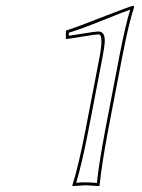

<svg xmlns="http://www.w3.org/2000/svg" viewBox="-20 -630 484 653"><path d="M348.1 -189Q324.7 -64 318.8 0L316.9 2.9Q315.4 2.9 271 0Q271 0 227.1 2.9L226.1 0Q248.5 -71.3 271 -189L318.8 -437Q332.5 -511.7 315.9 -513.2Q305.7 -513.2 264.9 -506.3Q224.1 -499.5 204.1 -497.1V-525.9Q235.4 -535.2 371.1 -588.4Q406.7 -602.1 430.2 -609.9Q436 -609.9 436 -606.9Q436 -605.5 436 -605Q419.4 -557.1 397 -442.9ZM338.4 -190.9 387.2 -444.8Q407.2 -547.4 422.9 -597.2Q397 -588.4 339.4 -564.9Q257.3 -531.7 213.9 -518.6V-508.3Q229.5 -510.3 260.7 -515.6Q304.2 -522.9 315.9 -522.9Q336.4 -522 336.4 -491.2Q335.9 -473.1 328.6 -435.1L280.8 -187Q258.8 -74.2 239.3 -8.3Q259.3 -10.3 271 -9.8Q286.6 -9.8 309.6 -7.8Q315.9 -71.3 338.4 -190.9Z"/></svg>

Font: Linux Biolinum Outline O
Style: Italic
Weight: 400
Italic angle: -12°
Designer: Philipp H. Poll
Foundry: Philipp H. Poll
Version: Version 0.6.2